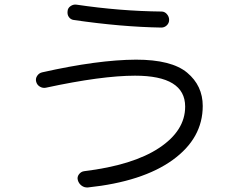

<svg xmlns="http://www.w3.org/2000/svg" viewBox="-20 -785 1040 842"><path d="M181.6 -400.4Q168 -397.5 155.3 -404.8Q142.6 -412.1 138.7 -426.3Q134.8 -440.4 143.1 -452.6Q151.4 -464.8 165 -467.8Q408.2 -522.5 576.2 -523.4Q732.4 -523.4 800.8 -466.3Q869.1 -409.2 869.1 -320.3Q869.1 -178.7 737.3 -83.5Q605.5 11.7 365.2 37.1Q349.6 38.1 337.4 28.8Q325.2 19.5 321.3 4.9Q317.4 -8.8 326.2 -20.5Q335 -32.2 348.6 -34.2Q563.5 -60.5 677.7 -136.2Q792 -211.9 792 -317.4Q792 -453.1 572.3 -453.1Q425.8 -453.1 181.6 -400.4ZM315.4 -764.6Q505.9 -736.3 688.5 -734.4Q702.1 -734.4 711.9 -723.1Q721.7 -711.9 721.7 -697.8Q721.7 -683.6 711.4 -673.8Q701.2 -664.1 687.5 -664.1Q511.7 -667 303.7 -697.3Q290 -699.2 282.2 -710Q274.4 -720.7 276.4 -736.3Q277.3 -750 289.6 -758.3Q301.8 -766.6 315.4 -764.6Z"/></svg>

Font: Rounded Mgen+ 1mn regular
Style: Regular
Weight: 400
Designer: [Source Han Sans]
Ryoko NISHIZUKA  (kana & ideographs); Paul D. Hunt (Latin, Greek & Cyrillic); Wenlong ZHANG  (bopomofo
Version: Version 1.059.20150602